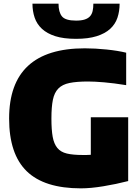

<svg xmlns="http://www.w3.org/2000/svg" viewBox="-20 -1019 767 1053"><path d="M397 -806Q329 -806 283.5 -820.5Q238 -835 210 -861Q182 -887 170 -922.5Q158 -958 158 -999H301Q301 -952 320 -929Q339 -906 397 -906Q426 -906 444.5 -912Q463 -918 473.5 -929.5Q484 -941 488 -958.5Q492 -976 492 -999H636Q636 -957 624 -921.5Q612 -886 584 -860.5Q556 -835 510 -820.5Q464 -806 397 -806ZM424 14Q223 14 126.5 -80Q30 -174 30 -369Q30 -754 445 -754Q502 -754 564.5 -747.5Q627 -741 672 -730V-552Q604 -563 551 -567.5Q498 -572 463 -572Q401 -572 361.5 -564Q322 -556 300 -533.5Q278 -511 270 -471.5Q262 -432 262 -369Q262 -307 269 -268.5Q276 -230 294.5 -207.5Q313 -185 346.5 -177Q380 -169 433 -169Q443 -169 454.5 -169Q466 -169 478 -170V-376H683V-26Q617 -9 547 2.5Q477 14 424 14Z"/></svg>

Font: Plata Sans Black
Style: Regular
Weight: 900
Designer: Pablo Impallari, Andres Torresi, & Cristiano Sobral
Foundry: Pablo Impallari, Andres Torresi, & Cristiano Sobral
Version: Version 1.00;December 28, 2019;FontCreator 12.0.0.2547 64-bi